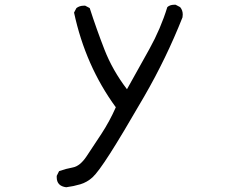

<svg xmlns="http://www.w3.org/2000/svg" viewBox="-20 -764 1040 809"><path d="M259 25Q219 20 219 -17V-23L229 -43Q257 -53 287 -58.5Q317 -64 344.5 -105Q372 -146 407 -199.5Q442 -253 468 -312Q340 -487 292 -711L302 -730Q315 -740 333 -740H339L358 -730Q386 -643 420 -555.5Q454 -468 515 -388Q562 -472 609.5 -557.5Q657 -643 685 -734Q696 -744 714 -744H720L739 -734Q750 -721 750 -703L749 -691Q681 -519 587 -356.5Q493 -194 443 -116Q393 -38 370 -17Q347 4 318.5 12.5Q290 21 259 25Z"/></svg>

Font: Xiaolai SC
Style: Regular
Weight: 400
Designer: Nozomi Seto 瀬戸のぞみ
Version: Version 3.11;December 4, 2020;FontCreator 13.0.0.2613 64-bit